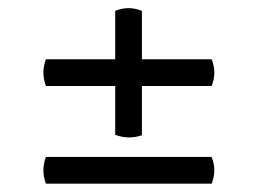

<svg xmlns="http://www.w3.org/2000/svg" viewBox="-20 -558 617 460"><path d="M90 -416H487Q500 -384 487 -352H90Q78 -384 90 -416ZM320 -532V-234Q288 -223 256 -235V-532Q288 -545 320 -532ZM90 -182H487Q500 -150 487 -118H90Q78 -150 90 -182Z"/></svg>

Font: Arima SemiBold
Style: Regular
Weight: 600
Designer: Joana Correia and Natanael Gama
Foundry: NDISCOVER
Version: Version 1.101;gftools[0.9.23]